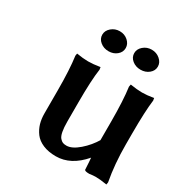

<svg xmlns="http://www.w3.org/2000/svg" viewBox="-149 -733 819 859"><g transform="rotate(30 260.0 -304.0)"><path d="M400.9 -4.9Q398.9 -46.9 397 -64Q334 9.8 256.8 9.8Q218.3 9.8 189.9 -2.2Q161.6 -14.2 146.2 -34.9Q130.9 -55.7 124 -79.3Q117.2 -103 117.2 -130.9V-249Q117.2 -356.9 107.9 -423.8L109.9 -436Q144.5 -430.2 169.9 -430.2Q195.3 -430.2 231 -436L232.9 -423.8Q224.1 -365.7 224.1 -249V-150.9Q224.1 -119.6 228 -99.4Q231.9 -79.1 239.7 -70.1Q247.6 -61 255.1 -58.1Q262.7 -55.2 273.9 -55.2Q302.2 -55.2 337.4 -85.7Q372.6 -116.2 396 -155.8L394 -152.8V-249Q394 -356.9 384.8 -423.8L387.2 -436Q423.3 -430.2 448.2 -430.2Q473.1 -430.2 507.8 -436L509.8 -423.8Q502 -364.7 502 -249V-192.9Q502 -92.3 518.1 -5.9L516.1 5.9Q480.5 0 458 0Q445.8 0 425.8 2.9Q400.9 2.9 400.9 -4.9ZM165 -565.9Q165 -586.9 183.1 -602.5Q201.2 -618.2 226.1 -618.2Q251 -618.2 268.6 -602.5Q286.1 -586.9 286.1 -565.9Q286.1 -544.4 268.6 -529.8Q251 -515.1 226.1 -515.1Q200.7 -515.1 182.9 -529.8Q165 -544.4 165 -565.9ZM330.1 -565.9Q330.1 -586.9 348.1 -602.5Q366.2 -618.2 391.1 -618.2Q416 -618.2 434.1 -602.5Q452.1 -586.9 452.1 -565.9Q452.1 -544.4 434.3 -529.8Q416.5 -515.1 391.1 -515.1Q365.7 -515.1 347.9 -529.8Q330.1 -544.4 330.1 -565.9Z"/></g></svg>

Font: Linear Smooth
Style: Bold
Weight: 700
Designer: Philipp H. Poll, Flanker
Foundry: Philipp H. Poll, reworked by Flanker
Version: Version 1.061 | FøM Fix